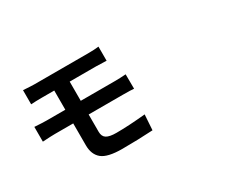

<svg xmlns="http://www.w3.org/2000/svg" viewBox="-120 -1086 1739 1472"><g transform="rotate(-30 750.0 -349.5)"><path d="M514.6 -322.3V-168.9Q514.6 -127.9 541.5 -110.8Q568.4 -93.8 628.9 -93.8Q736.3 -93.8 886.7 -108.4L877.9 27.3Q747.1 35.2 606.4 35.2Q477.5 35.2 427.7 -5.9Q377.9 -46.9 377.9 -128.9V-322.3H214.8Q181.6 -322.3 106.4 -317.4V-448.2Q177.7 -443.4 214.8 -443.4H377.9V-613.3H268.6Q215.8 -613.3 171.9 -610.4V-735.4Q245.1 -730.5 268.6 -730.5H750Q800.8 -730.5 839.8 -735.4V-610.4Q760.7 -613.3 750 -613.3H514.6V-443.4H817.4Q861.3 -443.4 914.1 -447.3L915 -319.3Q886.7 -322.3 820.3 -322.3Z"/></g></svg>

Font: Bpmf Zihi Sans Bold
Style: Bold
Weight: 700
Foundry: But Ko
Version: Version 1.320